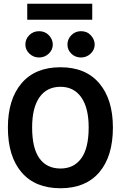

<svg xmlns="http://www.w3.org/2000/svg" viewBox="-20 -990 640 1022"><path d="M302 12Q167 12 94.5 -73Q22 -158 22 -311Q22 -461 94.5 -546.5Q167 -632 302 -632Q436 -632 508.5 -546.5Q581 -461 581 -311Q581 -158 508.5 -73Q436 12 302 12ZM302 -93Q373 -93 412.5 -147Q452 -201 452 -312Q452 -416 412.5 -472Q373 -528 302 -528Q229 -528 190 -472Q151 -416 151 -312Q151 -201 190 -147Q229 -93 302 -93ZM188 -684Q158 -684 136.5 -704.5Q115 -725 115 -753Q115 -782 136 -803Q157 -824 188 -824Q220 -824 240.5 -802Q261 -780 261 -753Q261 -725 239.5 -704.5Q218 -684 188 -684ZM411 -684Q381 -684 360 -704Q339 -724 339 -753Q339 -782 360 -803Q381 -824 411 -824Q444 -824 464 -801.5Q484 -779 484 -753Q484 -725 462.5 -704.5Q441 -684 411 -684ZM125 -885V-970H471V-885Z"/></svg>

Font: Inconsolata Expanded ExtraBold
Style: Regular
Weight: 800
Width: 7
Monospace: yes
Designer: Raph Levien, Cyreal, Brenton Simpson
Foundry: Raph Levien, Cyreal, Google
Version: Version 3.001; ttfautohint (v1.8.2.53-6de2)